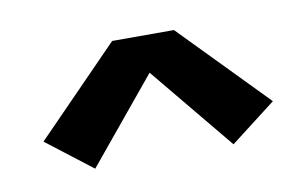

<svg xmlns="http://www.w3.org/2000/svg" viewBox="-39 -758 579 361"><g transform="rotate(-10 250.0 -577.5)"><path d="M118 -462 31 -529 191 -693H309L469 -529L382 -462L250 -622Z"/></g></svg>

Font: Iosevka SS04
Style: Bold
Weight: 700
Monospace: yes
Designer: Belleve Invis
Foundry: Belleve Invis
Version: Version 19.0.0; ttfautohint (v1.8.4)